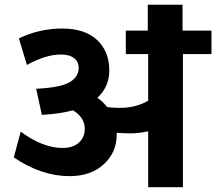

<svg xmlns="http://www.w3.org/2000/svg" viewBox="-20 -779 900 799"><path d="M596.6 0V-232.6Q556.6 -224 525.8 -224Q494.9 -224 465.6 -226.5V-218.4Q465.6 -145.1 412 -95.6Q358.4 -46 269.5 -46Q152.2 -46 37.4 -123.9L66.2 -231Q158.2 -163.3 240.1 -163.3Q283.6 -163.3 308.1 -185.3Q332.7 -207.3 332.7 -243.2Q332.7 -290.2 283.6 -320Q233.1 -305.9 164.3 -301.8L154.2 -300.8L130.4 -410H136Q236.1 -415.1 273 -438.8Q307.4 -461.1 307.4 -496.5Q307.4 -522.2 288.2 -537.2Q269 -552.1 233.6 -552.1Q169.9 -552.1 92 -508.6L58.6 -619.3Q144.1 -660.3 238.6 -660.3Q333.2 -660.3 384 -612.7Q434.8 -565.2 434.8 -485.8Q434.8 -417.6 385.2 -372.1Q408.5 -355.9 426.2 -333.2Q451.5 -330.1 478.3 -330.1Q546 -330.1 596.6 -360V-554.1H503.5V-651.7H595V-759.4H739.6V-651.7H860V-554.1H741.2V0Z"/></svg>

Font: Khula
Style: Bold
Weight: 700
Designer: Erin McLaughlin, Steve Matteson
Version: Version 1.000;PS 1.0;hotconv 1.0.72;makeotf.lib2.5.5900; ttf